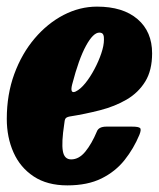

<svg xmlns="http://www.w3.org/2000/svg" viewBox="-20 -550 480 580"><path d="M0.5 -191Q0.5 -264.5 23.2 -326.5Q46 -388.5 84.8 -434Q123.5 -479.5 172.2 -504.8Q221 -530 273 -530Q351.5 -530 395.5 -492.2Q439.5 -454.5 439.5 -389Q439.5 -337.5 418.8 -303.8Q398 -270 362.5 -249.2Q327 -228.5 282.2 -217Q237.5 -205.5 190 -198Q180.5 -196 177.8 -191.8Q175 -187.5 174 -175Q165.5 -119.5 169.8 -94Q174 -68.5 195 -68.5Q218.5 -68.5 237.8 -92Q257 -115.5 272.5 -152.5Q278 -167.5 301.5 -167.5H378.5Q399 -167.5 403.2 -163Q407.5 -158.5 401 -142.5Q384 -101.5 356.5 -66.8Q329 -32 286.8 -11Q244.5 10 183.5 10Q122.5 10 81.8 -17Q41 -44 20.8 -89.5Q0.5 -135 0.5 -191ZM208.5 -273.5Q223 -280.5 237.8 -298.8Q252.5 -317 265.2 -341Q278 -365 286 -388.8Q294 -412.5 294 -430Q294.5 -439.5 291.8 -445.5Q289 -451.5 280 -451.5Q261.5 -451.5 239.8 -411.8Q218 -372 198 -295Q190.5 -265.5 208.5 -273.5Z"/></svg>

Font: Besley* Condensed Heavy
Style: Italic
Weight: 800
Width: 3
Italic angle: -13°
Designer: Owen Earl
Foundry: indestructible type*
Version: Version 3.000; ttfautohint (v1.8.3)